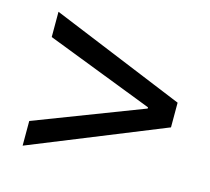

<svg xmlns="http://www.w3.org/2000/svg" viewBox="-72 -608 658 602"><g transform="rotate(15 257.0 -306.5)"><path d="M47.9 -169.9 396.5 -303.7V-307.6L47.9 -442.4V-524.4L482.4 -345.7V-265.6L47.9 -89.8Z"/></g></svg>

Font: Reddit Sans A
Style: Regular
Weight: 400
Designer: Stephen Hutchings
Foundry: Reddit
Version: Version 1.013